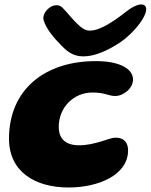

<svg xmlns="http://www.w3.org/2000/svg" viewBox="-20 -796 670 853"><path d="M350.5 -545.5C403.5 -545.5 459.5 -573 507.5 -603.5C574 -645.5 652.5 -744 623.5 -771C609 -784.5 574.5 -771 543.5 -746.5C484.5 -700.5 425 -660 379 -660C356.5 -660 339.5 -673.5 315 -698.5C296 -718 282 -736.5 258.5 -761C224 -797 162 -743.5 174 -705.5C186 -667.5 216.5 -630 255 -591.5C280.5 -565.5 306.5 -545.5 350.5 -545.5ZM285 37C415.5 37 549 -17.5 549 -128C549 -157 536 -184.5 492.5 -184.5C466.5 -184.5 403 -150.5 331.5 -150.5C273 -150.5 241 -178 241 -232.5C241 -317 305 -385 391.5 -385C446 -385 462.5 -369.5 491.5 -369.5C529 -369.5 571 -403.5 571 -443C571 -486.5 519 -524.5 405.5 -524.5C180 -524.5 20 -399 20 -179.5C20 -34.5 133.5 37 285 37Z"/></svg>

Font: Gluten
Style: Bold Italic
Weight: 700
Italic angle: -13°
Designer: Tyler Finck
Foundry: Etcetera Type Company
Version: Version 0.920